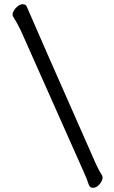

<svg xmlns="http://www.w3.org/2000/svg" viewBox="-20 -816 540 913"><path d="M422.9 77.1Q408.2 77.1 402.8 64Q393.1 33.2 377 -1L78.1 -672.9Q63 -704.1 40 -741.2V-747.1Q40 -755.9 46.6 -766.8Q53.2 -777.8 64.7 -786.9Q76.2 -795.9 86.9 -795.9Q105 -795.9 108.9 -780.8Q141.1 -704.1 437 -34.2Q449.2 -7.8 464.8 17.1Q467.8 22 467.8 28.8Q467.8 43 453.4 60.1Q439 77.1 422.9 77.1Z"/></svg>

Font: LXGW WenKai Mono GB Screen
Style: Regular
Weight: 400
Monospace: yes
Designer: LXGW / Fontworks Inc.
Foundry: LXGW / Fontworks Inc.
Version: Version 1.510;January 18,2025